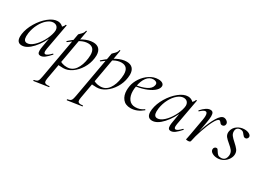

<svg xmlns="http://www.w3.org/2000/svg" viewBox="-33 -1105 2728 2023"><g transform="rotate(30 1330.5 -93.5)"><path d="M19 -61Q19 -69 21 -91Q31 -162 74 -234Q117 -306 175 -352.5Q233 -399 284 -399Q315 -399 339 -381.5Q363 -364 366 -330L323 -357Q337 -359 353 -374Q369 -389 374 -407Q375 -410 381 -409Q387 -408 386 -406L328 -89Q325 -73 325 -61Q325 -31 343 -31Q365 -31 409 -77Q410 -78 412 -78Q415 -78 417 -74.5Q419 -71 417 -69Q383 -30 356.5 -10.5Q330 9 305 9Q288 9 279.5 -1.5Q271 -12 271 -36Q271 -56 277 -89L301 -229L318 -246Q273 -131 207 -59Q141 13 81 13Q19 13 19 -61ZM309 -277Q312 -289 312 -301Q312 -330 296 -347Q280 -364 250 -364Q215 -363 178.5 -332.5Q142 -302 114.5 -250Q87 -198 77 -136Q74 -114 74 -96Q74 -66 84.5 -51Q95 -36 117 -36Q153 -36 193.5 -73Q234 -110 266 -166.5Q298 -223 309 -277Z M375 263Q397 259 408 252.5Q419 246 424.5 231.5Q430 217 436 185L538 -386Q538 -388 552 -400.5Q566 -413 577 -427Q588 -441 591 -459Q592 -463 597.5 -462Q603 -461 602 -457L489 178Q486 195 486 205Q486 224 495 232Q504 240 524 240Q529 240 547 238H548Q551 238 552 243Q553 248 549 249L377 275Q373 276 372 270Q371 264 375 263ZM491 -8 501 -60Q525 -45 549.5 -36Q574 -27 607 -27Q670 -27 708 -80Q746 -133 757 -220Q760 -241 760 -261Q760 -357 677 -357Q634 -357 589 -333Q544 -309 476 -256L474 -255Q471 -255 468.5 -259.5Q466 -264 469 -265Q611 -393 719 -393Q767 -393 792 -366.5Q817 -340 817 -289Q817 -273 814 -253Q805 -186 769 -127.5Q733 -69 682 -34Q631 1 579 1Q546 1 529.5 -1Q513 -3 491 -8Z M782 263Q804 259 815 252.5Q826 246 831.5 231.5Q837 217 843 185L945 -386Q945 -388 959 -400.5Q973 -413 984 -427Q995 -441 998 -459Q999 -463 1004.5 -462Q1010 -461 1009 -457L896 178Q893 195 893 205Q893 224 902 232Q911 240 931 240Q936 240 954 238H955Q958 238 959 243Q960 248 956 249L784 275Q780 276 779 270Q778 264 782 263ZM898 -8 908 -60Q932 -45 956.5 -36Q981 -27 1014 -27Q1077 -27 1115 -80Q1153 -133 1164 -220Q1167 -241 1167 -261Q1167 -357 1084 -357Q1041 -357 996 -333Q951 -309 883 -256L881 -255Q878 -255 875.5 -259.5Q873 -264 876 -265Q1018 -393 1126 -393Q1174 -393 1199 -366.5Q1224 -340 1224 -289Q1224 -273 1221 -253Q1212 -186 1176 -127.5Q1140 -69 1089 -34Q1038 1 986 1Q953 1 936.5 -1Q920 -3 898 -8Z M1275 -133Q1275 -155 1280 -185Q1289 -236 1322 -285.5Q1355 -335 1404.5 -367Q1454 -399 1508 -399Q1544 -399 1562.5 -384.5Q1581 -370 1576 -345Q1570 -314 1532.5 -285.5Q1495 -257 1437.5 -237.5Q1380 -218 1316 -211L1318 -224Q1398 -235 1449 -260Q1500 -285 1509 -324Q1511 -334 1511 -338Q1511 -355 1497 -363.5Q1483 -372 1464 -372Q1416 -372 1384 -329Q1352 -286 1341 -218Q1335 -187 1335 -159Q1335 -97 1362.5 -59.5Q1390 -22 1441 -22Q1498 -22 1542 -55H1544Q1547 -55 1549.5 -52Q1552 -49 1549 -46Q1479 12 1403 12Q1340 12 1307.5 -28.5Q1275 -69 1275 -133Z M1604 -61Q1604 -69 1606 -91Q1616 -162 1659 -234Q1702 -306 1760 -352.5Q1818 -399 1869 -399Q1900 -399 1924 -381.5Q1948 -364 1951 -330L1908 -357Q1922 -359 1938 -374Q1954 -389 1959 -407Q1960 -410 1966 -409Q1972 -408 1971 -406L1913 -89Q1910 -73 1910 -61Q1910 -31 1928 -31Q1950 -31 1994 -77Q1995 -78 1997 -78Q2000 -78 2002 -74.5Q2004 -71 2002 -69Q1968 -30 1941.5 -10.5Q1915 9 1890 9Q1873 9 1864.5 -1.5Q1856 -12 1856 -36Q1856 -56 1862 -89L1886 -229L1903 -246Q1858 -131 1792 -59Q1726 13 1666 13Q1604 13 1604 -61ZM1894 -277Q1897 -289 1897 -301Q1897 -330 1881 -347Q1865 -364 1835 -364Q1800 -363 1763.5 -332.5Q1727 -302 1699.5 -250Q1672 -198 1662 -136Q1659 -114 1659 -96Q1659 -66 1669.5 -51Q1680 -36 1702 -36Q1738 -36 1778.5 -73Q1819 -110 1851 -166.5Q1883 -223 1894 -277Z M2308 -395Q2327 -395 2345 -381Q2363 -367 2363 -348Q2363 -333 2353.5 -323.5Q2344 -314 2330 -314Q2319 -314 2312.5 -318.5Q2306 -323 2299 -333Q2295 -338 2290 -342.5Q2285 -347 2279 -347Q2257 -347 2226.5 -289Q2196 -231 2169 -150Q2142 -69 2130 -7L2120 -8Q2135 -88 2166 -179Q2197 -270 2235 -332.5Q2273 -395 2308 -395ZM2076 2 2081 -21 2091 -74 2124 -259Q2130 -292 2130 -311Q2130 -356 2106 -356Q2084 -356 2045 -319L2043 -318Q2040 -318 2038 -321.5Q2036 -325 2037 -327Q2068 -361 2094 -378Q2120 -395 2145 -395Q2165 -395 2174.5 -382Q2184 -369 2184 -338Q2184 -311 2175 -261L2130 -7Q2127 8 2098 8Q2085 8 2080.5 6.5Q2076 5 2076 2Z M2369 -45Q2369 -61 2378.5 -70Q2388 -79 2400 -79Q2409 -79 2414.5 -73Q2420 -67 2428 -53Q2440 -33 2452.5 -22Q2465 -11 2490 -11Q2545 -11 2554 -72Q2555 -77 2555 -85Q2555 -114 2539 -135Q2523 -156 2489 -184Q2456 -211 2439.5 -231.5Q2423 -252 2423 -281Q2423 -286 2425 -298Q2434 -343 2472.5 -369.5Q2511 -396 2558 -396Q2594 -396 2618 -381.5Q2642 -367 2639 -346Q2636 -333 2627.5 -326Q2619 -319 2608 -319Q2597 -319 2589.5 -325Q2582 -331 2573 -343Q2562 -359 2551.5 -366.5Q2541 -374 2522 -374Q2498 -374 2483.5 -360.5Q2469 -347 2469 -321Q2469 -294 2485 -273Q2501 -252 2533 -224Q2567 -194 2584 -171.5Q2601 -149 2601 -119Q2601 -88 2582 -57.5Q2563 -27 2530.5 -8Q2498 11 2460 11Q2423 11 2396 -5Q2369 -21 2369 -45Z"/></g></svg>

Font: Cormorant Infant
Style: Italic
Weight: 400
Italic angle: -10°
Designer: Christian Thalmann (Catharsis Fonts)
Foundry: Catharsis Fonts
Version: Version 4.000